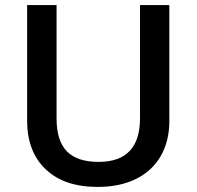

<svg xmlns="http://www.w3.org/2000/svg" viewBox="-20 -734 782 764"><path d="M653.8 -713.9V-252Q653.8 -172.9 619.9 -113.5Q585.9 -54.2 521.7 -22.2Q457.5 9.8 368.2 9.8Q235.4 9.8 161.6 -60.5Q87.9 -130.9 87.9 -253.9V-713.9H205.1V-262.2Q205.1 -173.8 246.1 -131.8Q287.1 -89.8 372.1 -89.8Q537.1 -89.8 537.1 -263.2V-713.9Z"/></svg>

Font: f1_2797           
Style: Regular
Weight: 600
Foundry: Ascender Corporation
Version: Version 1.10